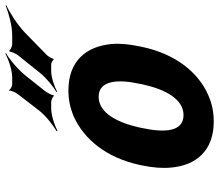

<svg xmlns="http://www.w3.org/2000/svg" viewBox="-71 -745 826 724"><g transform="rotate(-90 342.0 -383.0)"><path d="M82 -269 80 -259C72 -220 69 -185 72 -152C80 -58 134 10 246 10C282 10 315 3 346 -11C432 -49 500 -134 527 -259L529 -269C537 -308 541 -343 538 -376C529 -470 475 -538 363 -538C327 -538 296 -531 265 -518C178 -479 109 -394 82 -269ZM388 -269 386 -259C368 -176 332 -104 270 -104C207 -104 203 -175 221 -259L223 -269C241 -351 277 -424 339 -424C401 -424 406 -352 388 -269ZM497 -730 429 -645C409 -620 376 -594 358 -584V-580C377 -591 412 -603 437 -603H461C467 -603 477 -598 478 -594L483 -595C482 -600 492 -615 497 -620L582 -703C612 -731 657 -760 684 -772V-775C657 -764 607 -750 572 -750H537C531 -750 515 -756 514 -761L509 -759C510 -754 501 -736 497 -730ZM347 -726 286 -647C265 -621 229 -594 210 -583L211 -579C230 -590 269 -603 296 -603H319C326 -603 341 -597 342 -592L345 -594C344 -599 354 -617 358 -623L420 -701C444 -730 481 -761 503 -773L502 -776C480 -764 440 -750 412 -750H386C379 -750 365 -757 364 -763L362 -761C364 -755 354 -734 347 -726Z"/></g></svg>

Font: Asimov
Style: EdgeExtremeIt
Weight: 500
Designer: Google
Version: Version 2.000980: 2014